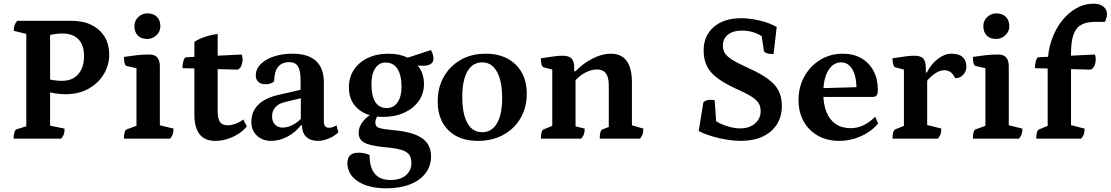

<svg xmlns="http://www.w3.org/2000/svg" viewBox="-20 -754 6039 1044"><path d="M53.9 0Q53.9 -21.9 58.4 -35.1Q62.9 -48.4 69.9 -50.9L141.2 -72.9L122.9 -52.4V-585.8L140.5 -565.2L55 -586.4Q55 -604 59.2 -616.8Q63.4 -629.6 73.8 -641H367.2Q432.9 -641 479 -617.5Q525.2 -594 549.6 -552.6Q573.9 -511.3 573.9 -458.3Q573.9 -399.8 544.2 -350.5Q514.6 -301.2 461.3 -271.5Q408 -241.7 336.6 -241.7Q311.6 -241.7 283.6 -245.6Q255.6 -249.6 229.9 -257.9H252.3V-43.8L227.5 -75.8L331.2 -54.6Q331.2 -36.4 327.3 -24.1Q323.3 -11.9 312.3 0ZM252.3 -307.3 232.8 -327.9Q245.9 -321.8 270.2 -318.1Q294.6 -314.4 316.7 -314.4Q356.9 -314.4 383.6 -331.7Q410.3 -349.1 423.6 -379.2Q437 -409.4 437 -448Q437 -508.9 406.6 -540.4Q376.2 -571.8 318.5 -571.8Q297 -571.8 276.1 -568.5Q255.2 -565.1 234.3 -560.1L252.3 -575.9Z M654 0Q654 -46 670 -50.9L733.1 -73.9L722.1 -58.6V-395.4L734.1 -380.4L669.4 -395Q654 -398.4 654 -444.5Q692.5 -450.4 724.9 -454Q757.3 -457.6 792.8 -457.6Q849.2 -457.6 849.2 -393.8V-61.9L837.2 -75.8L923.5 -54.6Q923.5 -36.4 919.5 -24.6Q915.6 -12.9 904.6 0ZM780.8 -542.2Q746.9 -542.2 728.9 -561.3Q710.9 -580.4 710.9 -611.5Q710.9 -642.2 732.3 -661.7Q753.7 -681.3 780.8 -681.3Q815.1 -681.3 833.6 -662.1Q852 -643 852 -611.5Q852 -581.8 830.3 -562Q808.7 -542.2 780.8 -542.2Z M1150.5 12Q1092.1 12 1064.5 -25.2Q1037 -62.4 1037 -129.7V-526.2Q1050.9 -536.4 1072.1 -545.2Q1093.3 -553.9 1117.3 -560.5Q1141.4 -567.1 1163.5 -569V-148.5Q1163.5 -109.9 1175.6 -91.3Q1187.8 -72.7 1217.7 -72.7Q1236.7 -72.7 1258.9 -80.2Q1281.1 -87.7 1302.5 -104.3L1321.9 -67.6Q1308.8 -48.6 1282.1 -30.2Q1255.5 -11.7 1221.3 0.1Q1187.2 12 1150.5 12ZM1271 -375.3 972.1 -383.4Q972.1 -402.4 976.5 -419.5Q980.9 -436.6 989.3 -442.5L1294.1 -457.6Q1296.5 -451.7 1297.7 -445.9Q1299 -440 1299 -433.6Q1299 -411.3 1291.8 -395.4Q1284.7 -379.5 1271 -375.3Z M1453.5 12Q1407.4 12 1377.1 -16.4Q1346.8 -44.8 1346.8 -90.8Q1346.8 -147.4 1384.2 -184.5Q1421.6 -221.6 1494.6 -238.2L1626.9 -268.6L1614.4 -253.5V-319.5Q1614.4 -371.2 1599.8 -393.7Q1585.2 -416.1 1552.1 -416.1Q1512.9 -416.1 1492.1 -390.2Q1471.4 -364.3 1470.5 -311.8Q1464.2 -304.6 1451.3 -300.2Q1438.5 -295.9 1424.1 -295.9Q1399 -295.9 1384.9 -308.8Q1370.9 -321.7 1370.9 -343.7Q1370.9 -378 1396.8 -404.6Q1422.7 -431.2 1468.2 -446.6Q1513.7 -462 1570 -462Q1654.8 -462 1697.8 -423Q1740.9 -383.9 1740.9 -305.2V-94.1Q1740.9 -76.2 1747.6 -67.6Q1754.4 -59.1 1769.7 -59.1Q1779.8 -59.1 1791.2 -63.5Q1802.7 -67.9 1809.9 -72.7L1819.6 -34.4Q1798.7 -13.6 1767.4 -0.8Q1736.1 12 1708.1 12Q1667.6 12 1644.8 -10.3Q1622.1 -32.6 1622.1 -72.4H1615.8Q1585.6 -33.1 1541.9 -10.5Q1498.2 12 1453.5 12ZM1516.8 -60.2Q1545.1 -60.2 1575.6 -76.9Q1606.2 -93.5 1626.4 -120.1L1615.8 -94.6V-226.1L1631.5 -223.6L1530.2 -199.3Q1495.7 -191.6 1477.5 -171.4Q1459.3 -151.2 1459.3 -121.8Q1459.3 -94 1474.9 -77.1Q1490.5 -60.2 1516.8 -60.2Z M2080.4 270Q1984.2 270 1926.6 232.4Q1869 194.8 1869 132.7Q1869 76.2 1929.8 76.2Q1944.9 76.2 1960.3 79.4Q1975.7 82.5 1989.6 89.4Q1989.6 157 2018.2 190.9Q2046.7 224.8 2103.5 224.8Q2155.5 224.8 2186.2 199.7Q2216.9 174.5 2216.9 132.7Q2216.9 103.8 2204.3 86.6Q2191.8 69.4 2160.4 60.4Q2128.9 51.3 2072.5 46.3Q1992.6 38.9 1961.4 21.8Q1930.1 4.8 1930.1 -31.4Q1930.1 -65.4 1955.3 -96.1Q1980.4 -126.8 2023.7 -144.6L2041.8 -134Q2031.5 -123.5 2026.3 -111.8Q2021.1 -100.2 2021.1 -87.8Q2021.1 -74.1 2028.2 -66.4Q2035.2 -58.8 2056.7 -54.5Q2078.2 -50.2 2120.7 -46.2Q2225.2 -36.9 2274.5 -2.7Q2323.8 31.4 2323.8 96.1Q2323.8 148.4 2294 187.7Q2264.1 227.1 2209.5 248.5Q2154.8 270 2080.4 270ZM2062.8 -118.4Q1977.4 -118.4 1927.2 -161.5Q1877.1 -204.6 1877.1 -279Q1877.1 -333.4 1904.3 -374.5Q1931.5 -415.6 1980 -438.8Q2028.5 -462 2092.2 -462Q2151.1 -462 2194.2 -441.5Q2237.3 -420.9 2261.3 -384.1Q2285.4 -347.3 2285.4 -297.8Q2285.4 -245.5 2257 -205.1Q2228.6 -164.7 2178.6 -141.6Q2128.7 -118.4 2062.8 -118.4ZM2083.1 -166.4Q2119.7 -166.4 2141.5 -197.3Q2163.3 -228.3 2163.3 -281.6Q2163.3 -344.9 2141.1 -379.5Q2118.9 -414 2076.4 -414Q2041.3 -414 2020.6 -382.9Q1999.8 -351.7 1999.8 -297.3Q1999.8 -232.4 2020.7 -199.4Q2041.6 -166.4 2083.1 -166.4ZM2279.2 -396.4Q2265.2 -396.4 2245.1 -397.9Q2225 -399.3 2206.4 -402.3Q2187.8 -405.2 2176.5 -408.8L2166.8 -430.4L2323 -481.8Q2329.4 -471.7 2333.2 -458.8Q2337.1 -445.8 2337.1 -436.2Q2337.1 -396.4 2279.2 -396.4Z M2578.6 12Q2476.6 12 2418.3 -45.5Q2360 -103.1 2360 -202.4Q2360 -278.3 2393.3 -336.8Q2426.6 -395.4 2485.4 -428.7Q2544.3 -462 2621.1 -462Q2689.4 -462 2739.4 -435.3Q2789.3 -408.5 2816.8 -359.9Q2844.3 -311.2 2844.3 -244.8Q2844.3 -169.7 2810.6 -111.7Q2776.9 -53.6 2716.9 -20.8Q2656.9 12 2578.6 12ZM2601.6 -35.1Q2654.2 -35.1 2682.4 -83.7Q2710.5 -132.3 2710.5 -220.7Q2710.5 -312.7 2682.4 -363.8Q2654.3 -414.9 2601.9 -414.9Q2550.2 -414.9 2521.9 -366.4Q2493.7 -317.8 2493.7 -227.4Q2493.7 -134.5 2521.5 -84.8Q2549.2 -35.1 2601.6 -35.1Z M2921 0Q2921 -45.5 2937 -50.9L2994 -73.9L2983 -56.9V-388.3L2994.5 -372.8L2936.4 -387.9Q2921 -391.8 2921 -437.3Q2968.5 -444.6 2994.9 -447.8Q3021.4 -451 3038.9 -451Q3072.6 -451 3087.4 -436.2Q3102.2 -421.4 3102.2 -388.3V-364.4L3097.1 -367H3109.5Q3153.1 -411.2 3203.9 -436.6Q3254.7 -462 3301 -462Q3416.1 -462 3416.1 -305.5V-61.9L3404.6 -76.3L3478.1 -54.6Q3478.1 -36.4 3474.4 -24.6Q3470.8 -12.9 3460.3 0H3241Q3241 -45.5 3257 -50.9L3300.2 -67.2L3290.2 -50.2V-291.3Q3290.2 -376.2 3227.3 -376.2Q3200.9 -376.2 3176.6 -365.8Q3152.3 -355.4 3133.3 -340.2Q3114.4 -325 3103.7 -311L3109.5 -328.2V-55.7L3097.5 -70.1L3159.2 -54.6Q3159.2 -36.4 3155.2 -24.6Q3151.3 -12.9 3140.3 0Z M4007.4 12Q3972.4 12 3930.8 5.3Q3889.2 -1.4 3849.7 -13.5Q3810.1 -25.7 3779.1 -41.2L3804.8 -198.2Q3818.7 -211.3 3842.5 -211.3Q3849.3 -211.3 3855.7 -210.6Q3862.1 -209.9 3866 -207.9L3875.7 -72.5L3854.6 -109.2Q3874.1 -92.9 3899.4 -81.1Q3924.7 -69.4 3952 -62.6Q3979.2 -55.9 4005.3 -55.9Q4054.3 -55.9 4085.2 -82.2Q4116 -108.6 4116 -149.4Q4116 -174.4 4105.1 -192.8Q4094.2 -211.2 4064.4 -230Q4034.6 -248.7 3977.3 -273.8Q3913.8 -303.7 3876.2 -333Q3838.5 -362.3 3822.3 -397.8Q3806 -433.3 3806 -479.9Q3806 -559.9 3861.4 -607.5Q3916.7 -655 4009.8 -655Q4056.7 -655 4109.1 -642.6Q4161.5 -630.3 4203.3 -607.8L4186.1 -459.8Q4162.9 -459.8 4148.9 -465.1Q4134.9 -470.3 4133.4 -478.6L4117.7 -585.4L4145.9 -534.9Q4126.6 -559.2 4090.7 -573.5Q4054.8 -587.7 4013.3 -587.7Q3965.5 -587.7 3938 -565.5Q3910.5 -543.4 3910.5 -505.4Q3910.5 -482.3 3921.9 -464.3Q3933.4 -446.3 3963 -428Q3992.6 -409.7 4047.2 -385Q4116.8 -353.8 4156.9 -324Q4197 -294.2 4214.1 -259.4Q4231.3 -224.7 4231.3 -178Q4231.3 -120.3 4204 -77.4Q4176.6 -34.5 4126.7 -11.2Q4076.8 12 4007.4 12Z M4543.4 12Q4477.4 12 4427.4 -16.2Q4377.4 -44.4 4349.7 -94.3Q4322 -144.2 4322 -209.5Q4322 -281.6 4354.1 -338.7Q4386.2 -395.8 4440.8 -428.9Q4495.4 -462 4562.1 -462Q4620.4 -462 4663 -437.6Q4705.5 -413.2 4729.3 -369.4Q4753.1 -325.6 4753.1 -266.5Q4753.1 -242.1 4746.1 -234.5Q4739.1 -226.9 4723.8 -226.9H4412.4V-273.6L4648.4 -280.2L4636.9 -265.1Q4638 -312.7 4627.9 -346.1Q4617.8 -379.5 4598.9 -397.2Q4580.1 -414.9 4553.4 -414.9Q4510.5 -414.9 4483.6 -370.7Q4456.7 -326.5 4456.7 -247.4Q4456.7 -187.9 4473.8 -145.2Q4490.8 -102.5 4524.1 -79.7Q4557.5 -57 4605.5 -57Q4641.9 -57 4674.8 -72.7Q4707.8 -88.5 4739 -119.2L4754.7 -82.9Q4732.4 -54.7 4698.2 -33.1Q4664.1 -11.5 4624.5 0.2Q4585 12 4543.4 12Z M4833 0Q4833 -44.4 4849 -50.9L4906 -73.9L4895 -56.9V-388.3L4906.5 -372.8L4848.4 -387.9Q4841.4 -389.9 4837.2 -402.7Q4833 -415.4 4833 -437.3Q4882.4 -445.1 4908.1 -448Q4933.9 -451 4950.9 -451Q4985.7 -451 5000 -436.1Q5014.2 -421.3 5014.2 -383.5V-349.6L5004.6 -359.7H5019.6Q5043.4 -406.3 5080 -434.1Q5116.6 -462 5153 -462Q5195.1 -462 5214.9 -443.2Q5234.7 -424.5 5234.7 -391.4Q5234.7 -365.6 5217.1 -347.1Q5199.6 -328.6 5173.9 -328.6Q5161.7 -353.3 5147.2 -362.7Q5132.6 -372.2 5113.7 -372.2Q5089.8 -372.2 5061.9 -353Q5034.1 -333.9 5014 -304.7L5021.5 -329.1V-55.7L5006.6 -77.7L5098.5 -55.1Q5098.5 -37 5094.6 -24.9Q5090.6 -12.9 5079.6 0Z M5270 0Q5270 -46 5286 -50.9L5349.1 -73.9L5338.1 -58.6V-395.4L5350.1 -380.4L5285.4 -395Q5270 -398.4 5270 -444.5Q5308.5 -450.4 5340.9 -454Q5373.3 -457.6 5408.8 -457.6Q5465.2 -457.6 5465.2 -393.8V-61.9L5453.2 -75.8L5539.5 -54.6Q5539.5 -36.4 5535.5 -24.6Q5531.6 -12.9 5520.6 0ZM5396.8 -542.2Q5362.9 -542.2 5344.9 -561.3Q5326.9 -580.4 5326.9 -611.5Q5326.9 -642.2 5348.3 -661.7Q5369.7 -681.3 5396.8 -681.3Q5431.1 -681.3 5449.6 -662.1Q5468 -643 5468 -611.5Q5468 -581.8 5446.3 -562Q5424.7 -542.2 5396.8 -542.2Z M5614.7 0Q5614.7 -44.4 5630.7 -50.9L5687.7 -73.9L5676.7 -58.6V-402.4Q5676.7 -473.4 5697.2 -533.8Q5717.7 -594.1 5752.9 -639.2Q5788 -684.2 5832.4 -709.1Q5876.7 -734 5925.3 -734Q5960.6 -734 5979.8 -718.2Q5999.1 -702.4 5999.1 -676.9Q5999.1 -667.3 5995.9 -656Q5992.8 -644.7 5987.6 -635H5932.4Q5886.5 -635 5858 -618.5Q5829.6 -602 5816.6 -564.3Q5803.6 -526.6 5803.6 -461.4V-55.7L5788.8 -77.7L5877.5 -54.6Q5877.5 -36.4 5873.5 -24.6Q5869.6 -12.9 5858.6 0ZM5909.6 -375.3 5607.4 -383.4Q5607.4 -402.4 5611.8 -419.5Q5616.2 -436.6 5624.6 -442.5L5932.7 -457.6Q5935.7 -451.7 5936.9 -445.9Q5938.1 -440 5938.1 -433.6Q5938.1 -411.3 5930.7 -395.4Q5923.3 -379.5 5909.6 -375.3Z"/></svg>

Font: Pitagon Serif
Style: Regular
Weight: 400
Designer: Travis Tran
Foundry: Pitagon
Version: Version 1.000;gftools[0.9.26]